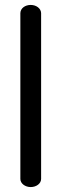

<svg xmlns="http://www.w3.org/2000/svg" viewBox="-20 -703 249 778"><path d="M146.6 -650.1C146 -668.7 127.2 -683 104.5 -683C82.3 -683 63.2 -670.1 62.5 -650.1C62.4 -649.7 62.5 21.9 62.5 22C62.5 40.7 81.9 55 104.5 55C127.1 55 146.6 40.9 146.6 22Z"/></svg>

Font: Hi.
Style: Bold
Weight: 400
Designer: Mew Too, Robert Jablonski
Foundry: Cannot Into Space Fonts
Version: Version 1.996